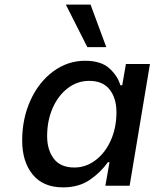

<svg xmlns="http://www.w3.org/2000/svg" viewBox="-20 -804 669 831"><path d="M76 -196Q76 -291 112 -370Q148 -449 210.5 -495Q273 -541 348 -541Q417 -541 453 -508.5Q489 -476 501 -435H509L525 -527H629L541 0H436L454 -102H447Q416 -58 368.5 -25.5Q321 7 253 7Q167 7 121.5 -48.5Q76 -104 76 -196ZM484 -318Q484 -379 454.5 -416.5Q425 -454 366 -454Q315 -454 273.5 -422.5Q232 -391 208 -336.5Q184 -282 184 -215Q184 -155 213 -117Q242 -79 302 -79Q352 -79 394 -111Q436 -143 460 -197.5Q484 -252 484 -318ZM265 -784H372L440 -600H358Z"/></svg>

Font: Be Vietnam Medium
Style: Italic
Weight: 500
Italic angle: -9.444°
Designer: Gabriel Lam
Foundry: TypeRant
Version: Version 3.000